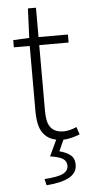

<svg xmlns="http://www.w3.org/2000/svg" viewBox="-58 -653 427 905"><g transform="rotate(-5 156.0 -200.0)"><path d="M223 12Q188 12 165 1.5Q142 -9 128 -28Q114 -47 108.5 -74Q103 -101 103 -133V-442H28V-476L104 -480L110 -619H148V-480H287V-442H148V-129Q148 -106 151.5 -87.5Q155 -69 164 -55.5Q173 -42 188.5 -34.5Q204 -27 229 -27Q243 -27 259.5 -31.5Q276 -36 289 -42L301 -6Q280 2 259 7Q238 12 223 12ZM125 219 118 189Q183 185 207 172Q231 159 231 136Q231 114 213 102.5Q195 91 153 85L194 -2H229L199 65Q231 73 250.5 88.5Q270 104 270 134Q270 173 233 193.5Q196 214 125 219Z"/></g></svg>

Font: CV Source Sans Light
Style: Regular
Weight: 300
Designer: Paul D. Hunt
Foundry: Adobe Systems Incorporated
Version: Version 3.001